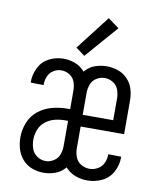

<svg xmlns="http://www.w3.org/2000/svg" viewBox="-86 -830 746 905"><g transform="rotate(10 287.5 -377.5)"><path d="M184 8Q155 8 128.5 -2Q102 -12 83 -33.5Q64 -55 56 -82.5Q48 -110 48 -138Q48 -175 62 -209.5Q76 -244 105 -267Q134 -290 170 -299.5Q206 -309 242 -309H256V-398Q256 -419 249 -439Q242 -459 223.5 -470.5Q205 -482 185 -482Q164 -482 146.5 -471Q129 -460 121 -441Q113 -422 113 -401Q113 -400 113 -399L51 -400Q51 -402 51 -404Q51 -439 67.5 -472Q84 -505 116.5 -521.5Q149 -538 185 -538Q212 -538 238.5 -528.5Q265 -519 283 -499L287 -494L292 -499Q311 -520 337.5 -529Q364 -538 392 -538Q419 -538 445.5 -529Q472 -520 491.5 -499.5Q511 -479 519 -452.5Q527 -426 527 -398V-237H319V-132Q319 -111 327 -90.5Q335 -70 354 -59Q373 -48 394 -48Q415 -48 433.5 -58.5Q452 -69 461 -88.5Q470 -108 470 -129Q470 -130 470 -131L532 -130Q532 -128 532 -126Q532 -90 514.5 -57Q497 -24 463.5 -8Q430 8 394 8Q366 8 339.5 -1Q313 -10 293 -30L288 -36L283 -31Q264 -10 237.5 -1Q211 8 184 8ZM184 -48Q204 -48 222.5 -59.5Q241 -71 248.5 -91Q256 -111 256 -132V-253H242Q217 -253 193 -247Q169 -241 149 -225.5Q129 -210 119.5 -186.5Q110 -163 110 -138Q110 -116 117 -95Q124 -74 143 -61Q162 -48 184 -48ZM319 -293H465V-398Q465 -419 457.5 -439Q450 -459 431.5 -470.5Q413 -482 392 -482Q371 -482 352.5 -470.5Q334 -459 326.5 -439Q319 -419 319 -398ZM278 -568 235 -600 361 -763 414 -724Z"/></g></svg>

Font: Jozsika Light
Style: Regular
Weight: 300
Monospace: yes
Designer: Belleve Invis
Foundry: Belleve Invis
Version: 2.1.0